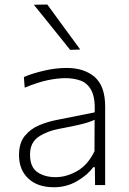

<svg xmlns="http://www.w3.org/2000/svg" viewBox="-20 -798 557 828"><path d="M212.5 9.5Q142 9.5 102 -28.2Q62 -66 62 -129Q62 -181.5 87 -212Q112 -242.5 148.8 -257.8Q185.5 -273 221 -280L388.5 -313.5Q391 -376.5 374 -408.2Q357 -440 327.2 -450.5Q297.5 -461 262 -461Q227.5 -461 185 -452Q142.5 -443 86.5 -420L83 -466Q119.5 -481.5 169.8 -493.2Q220 -505 267.5 -505Q343.5 -505 388.5 -465.8Q433.5 -426.5 433.5 -338.5V0H390L389 -77H382Q357.5 -43 312.2 -16.8Q267 9.5 212.5 9.5ZM220 -34Q266 -34 312.5 -60.2Q359 -86.5 387.5 -146L388 -281.5Q379 -277 364 -271.8Q349 -266.5 319 -259.5Q289 -252.5 235.5 -242.5Q183.5 -233 146.5 -208.2Q109.5 -183.5 109.5 -131Q109.5 -78 140.8 -56Q172 -34 220 -34ZM282.5 -583Q243.5 -632 204.5 -680.2Q165.5 -728.5 126 -777.5L184 -778.5Q219 -730.5 254.5 -682Q290 -633.5 326 -584.5Z"/></svg>

Font: Commissioner ExtraLight
Style: Regular
Weight: 200
Designer: Kostas Bartsokas
Foundry: Kostas Bartsokas
Version: Version 1.000; ttfautohint (v1.8.3)